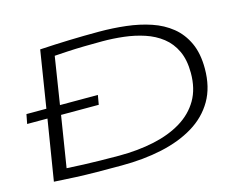

<svg xmlns="http://www.w3.org/2000/svg" viewBox="-99 -862 1276 1023"><g transform="rotate(-15 538.5 -350.0)"><path d="M24 -334 34 -386H144L194 -700Q278 -705 357 -707.5Q436 -710 521 -710Q597 -710 669.5 -701.5Q742 -693 804.5 -672Q867 -651 914 -613Q961 -575 988 -516.5Q1015 -458 1015 -375Q1015 -272 972.5 -199Q930 -126 854 -80Q778 -34 676 -12Q574 10 454 10Q377 10 317 9.5Q257 9 201.5 6.5Q146 4 82 0L136 -334ZM454 -44Q558 -44 646.5 -63Q735 -82 800 -121.5Q865 -161 901 -222.5Q937 -284 937 -371Q937 -443 913.5 -493Q890 -543 849 -575Q808 -607 755 -624.5Q702 -642 643 -649Q584 -656 524 -656Q475 -656 424.5 -655Q374 -654 331 -651.5Q288 -649 260 -647L219 -386H428L419 -334H211L166 -52Q214 -49 258.5 -47.5Q303 -46 350 -45Q397 -44 454 -44Z"/></g></svg>

Font: Georama ExtraExtended Light
Style: Italic
Weight: 300
Width: 8
Italic angle: -9°
Designer: Jean-Baptiste Levee
Foundry: Production Type
Version: Version 1.000